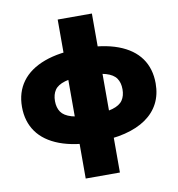

<svg xmlns="http://www.w3.org/2000/svg" viewBox="-98 -808 1024 1106"><g transform="rotate(-10 414.5 -255.0)"><path d="M313.5 210V-720H513.5V210ZM410.5 13Q283.5 13 197.2 -19.5Q111 -52 67.2 -113.2Q23.5 -174.5 23.5 -260Q23.5 -345.5 68.5 -406.8Q113.5 -468 201.2 -500.5Q289 -533 417.5 -533Q546 -533 632.2 -500.8Q718.5 -468.5 762 -407.5Q805.5 -346.5 805.5 -260Q805.5 -195 779.5 -144.2Q753.5 -93.5 703.2 -58.5Q653 -23.5 579.5 -5.2Q506 13 410.5 13ZM414.5 -145Q491.5 -145 534.2 -157.8Q577 -170.5 594.2 -196Q611.5 -221.5 611.5 -260Q611.5 -298.5 594 -324Q576.5 -349.5 533.5 -362.2Q490.5 -375 413.5 -375Q336.5 -375 293.8 -362.2Q251 -349.5 233.8 -324Q216.5 -298.5 216.5 -260Q216.5 -221.5 234 -196Q251.5 -170.5 294.5 -157.8Q337.5 -145 414.5 -145Z"/></g></svg>

Font: Geologica Roman Black
Style: Regular
Weight: 900
Designer: Sindre Bremnes, Frode Helland
Foundry: Monokrom Skriftforlag AS
Version: Version 1.010;gftools[0.9.28]